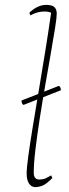

<svg xmlns="http://www.w3.org/2000/svg" viewBox="-20 -753 284 785"><path d="M124 12Q109 12 99 -2Q89 -16 89 -44Q89 -66 96 -117Q103 -168 114.5 -238Q126 -308 139.5 -388.5Q153 -469 166 -549.5Q179 -630 189 -701Q177 -706 163 -706Q147 -706 132.5 -702Q118 -698 104 -690L100 -701Q118 -718 135 -725.5Q152 -733 168 -733Q194 -733 203 -723.5Q212 -714 212 -697Q212 -681 205 -637.5Q198 -594 187.5 -533.5Q177 -473 165 -404.5Q153 -336 142.5 -268.5Q132 -201 125 -143Q118 -85 118 -47Q118 -19 141 -19Q155 -19 165.5 -23.5Q176 -28 189 -36L194 -25Q169 0 153.5 6Q138 12 124 12ZM68 -342 220.8 -402Q228.8 -397 228.8 -384L76 -324Q68 -329 68 -342Z"/></svg>

Font: Petrona Thin
Style: Italic
Weight: 100
Italic angle: -9°
Designer: Ringo R. Seeber
Foundry: Ringo R. Seeber
Version: Version 2.001; ttfautohint (v1.8.3)